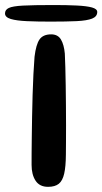

<svg xmlns="http://www.w3.org/2000/svg" viewBox="-73 -728 403 755"><path d="M116 6.7Q82.8 6.7 67 -17.3Q51.2 -41.3 51.2 -79.3Q51.2 -95.6 51.3 -124.5Q51.4 -153.4 52 -190.9Q52.5 -228.5 53.2 -270.5Q53.9 -312.5 55.2 -354.9Q56.4 -397.4 58.4 -435.9Q60.3 -474.4 62.8 -504.7Q68.6 -553.1 82.5 -573Q96.4 -592.9 128.2 -592.9Q154.6 -592.9 166.7 -572.6Q178.7 -552.3 181.9 -517.5Q183 -496.1 183.9 -463.6Q184.9 -431.2 185.4 -392.5Q185.9 -353.8 186.3 -313.7Q186.7 -273.6 186.7 -236.2Q186.6 -198.9 186.5 -168.6Q186.4 -138.2 186.1 -120.2Q185.8 -72.9 179.4 -45.1Q173.1 -17.3 158.2 -5.3Q143.2 6.7 116 6.7ZM126.2 -643Q73.2 -643 32.8 -644.8Q-7.7 -646.6 -30.5 -653.3Q-53.3 -660.1 -53.3 -675.2Q-53.3 -689.5 -38.5 -696.6Q-23.8 -703.8 17.3 -706Q58.4 -708.2 137.6 -708.2Q190.5 -708.2 229 -706.3Q267.5 -704.4 288.5 -698.7Q309.4 -692.9 309.4 -680.9Q309.4 -663 289.3 -654.9Q269.1 -646.9 228.6 -644.9Q188.1 -643 126.2 -643Z"/></svg>

Font: Gluten Thin
Style: Regular
Weight: 100
Designer: Tyler Finck
Foundry: Etcetera Type Company
Version: Version 1.300